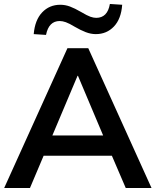

<svg xmlns="http://www.w3.org/2000/svg" viewBox="-20 -948 784 968"><path d="M1 0 320 -705H425L744 0H614L544 -163H200L131 0ZM371 -566 244 -265H500L373 -566ZM212 -772 150 -776Q156 -847 192.5 -885.5Q229 -924 284 -924Q309 -924 333 -915Q357 -906 388 -888Q420 -869 436 -863.5Q452 -858 465 -858Q522 -858 534 -928L596 -924Q591 -853 554.5 -814.5Q518 -776 463 -776Q438 -776 412 -786Q386 -796 357 -813Q329 -830 312 -836Q295 -842 281 -842Q226 -842 212 -772Z"/></svg>

Font: Nunito Sans
Style: Bold
Weight: 700
Designer: Vernon Adams
Foundry: Vernon Adams
Version: Version 3.101; ttfautohint (v1.8.4.7-5d5b);gftools[0.9.27]